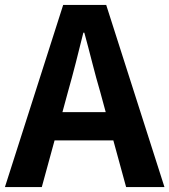

<svg xmlns="http://www.w3.org/2000/svg" viewBox="-24 -761 689 781"><path d="M-4 0H146L198 -190H437L489 0H645L408 -741H233ZM230 -305 252 -386C274 -463 295 -547 315 -628H319C341 -549 361 -463 384 -386L406 -305Z"/></svg>

Font: Noto Sans CJK SC
Style: Bold
Weight: 700
Designer: Ryoko NISHIZUKA 西塚涼子 (kana, bopomofo & ideographs); Paul D. Hunt (Latin, Greek & Cyrillic); Sandoll Communications 산돌커뮤니
Foundry: Adobe
Version: Version 2.004;hotconv 1.0.118;makeotfexe 2.5.65603